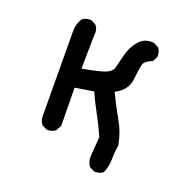

<svg xmlns="http://www.w3.org/2000/svg" viewBox="-102 -529 703 722"><g transform="rotate(20 250.0 -168.0)"><path d="M355 98H349L329 88Q317 72 317 50L323 -30Q306 -69 285 -107.5Q264 -146 246 -185L172 -173L174 -21L162 1Q150 11 133 11H127L107 1Q98 -11 96 -26L94 -372Q94 -400 109 -423Q121 -433 139 -433H145L164 -423Q175 -411 175 -394L174 -384L172 -249Q207 -255 246 -265Q285 -275 291 -297Q297 -319 304.5 -350.5Q312 -382 332.5 -408Q353 -434 385 -434L396 -433L415 -423Q425 -411 425 -394V-388L415 -368Q385 -356 380.5 -341.5Q376 -327 371 -280Q366 -233 319 -210Q341 -163 366.5 -119Q392 -75 401 -24Q396 3 396 32.5Q396 62 384 88Q372 98 355 98Z"/></g></svg>

Font: Xiaolai SC
Style: Regular
Weight: 400
Designer: Nozomi Seto 瀬戸のぞみ
Version: Version 3.11;December 4, 2020;FontCreator 13.0.0.2613 64-bit